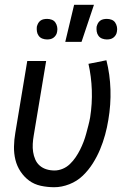

<svg xmlns="http://www.w3.org/2000/svg" viewBox="-20 -775 540 803"><path d="M207 8Q178 8 150.5 2Q123 -4 102 -19.5Q81 -35 66 -57.5Q51 -80 44.5 -106.5Q38 -133 38.5 -162Q39 -191 44 -219L94 -520H173L121 -208Q118 -191 117 -173.5Q116 -156 118.5 -139.5Q121 -123 127.5 -108Q134 -93 146 -82.5Q158 -72 174 -67Q190 -62 208 -62Q225 -62 242 -69Q259 -76 272.5 -89Q286 -102 296.5 -117.5Q307 -133 315 -149Q323 -165 329.5 -182Q336 -199 340.5 -216Q345 -233 349.5 -250Q354 -267 357 -284Q366 -341 364 -398Q362 -455 350 -508L425 -523Q440 -464 442 -400.5Q444 -337 433 -273Q428 -242 419.5 -211Q411 -180 398.5 -150Q386 -120 368 -91.5Q350 -63 326 -40Q302 -17 270 -4.5Q238 8 207 8ZM427 -610Q417 -610 407.5 -613.5Q398 -617 392 -625Q386 -633 384.5 -643Q383 -653 384 -663Q386 -671 389.5 -677.5Q393 -684 399 -688.5Q405 -693 412.5 -694.5Q420 -696 427 -696Q437 -696 446.5 -692.5Q456 -689 461.5 -681Q467 -673 469 -663Q471 -653 469 -643Q468 -635 464 -628.5Q460 -622 454 -617.5Q448 -613 441 -611.5Q434 -610 427 -610ZM177 -610Q167 -610 157.5 -613.5Q148 -617 142 -625Q136 -633 134.5 -643Q133 -653 134 -663Q136 -671 139.5 -677.5Q143 -684 149 -688.5Q155 -693 162.5 -694.5Q170 -696 177 -696Q187 -696 196.5 -692.5Q206 -689 211.5 -681Q217 -673 219 -663Q221 -653 219 -643Q218 -635 214 -628.5Q210 -622 204 -617.5Q198 -613 191 -611.5Q184 -610 177 -610ZM253 -600 290 -755H373L321 -600Z"/></svg>

Font: Iosevka Custom
Style: Italic
Weight: 400
Italic angle: -9°
Monospace: yes
Designer: Belleve Invis
Foundry: Belleve Invis
Version: Version 30.3.3; ttfautohint (v1.8.3)